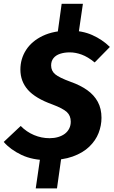

<svg xmlns="http://www.w3.org/2000/svg" viewBox="-36 -851 611 1032"><path d="M179.1 3.1 293.6 -4 270.3 161.5H156.1ZM295.4 -830.5H409.6L386.6 -673.1L273.1 -669.2ZM337.1 -686.5Q406 -686.5 459.8 -662.6Q513.6 -638.7 554.6 -598.7L472.9 -515.4Q435.9 -545.5 403 -557.5Q370.2 -569.5 339 -569.5Q309.9 -569.5 286.8 -561.8Q263.8 -554.1 251.3 -538.2Q238.8 -522.4 238.8 -499.3Q238.8 -470.1 260.7 -451.8Q282.7 -433.4 344 -411.1Q395.9 -392.8 432.8 -366.6Q469.7 -340.3 489.6 -303.7Q509.5 -267 509.5 -217.9Q509.5 -176.3 493.9 -136Q478.2 -95.7 443.9 -62.6Q409.7 -29.5 354.8 -9.7Q299.9 10 221.8 10Q139 10 79.2 -18.5Q19.4 -47.1 -16 -88.1L75.2 -173.9Q106.8 -141.9 146.8 -125.1Q186.9 -108.2 230.5 -108.2Q255.3 -108.2 276.3 -114.4Q297.3 -120.6 312.4 -131.9Q327.4 -143.2 335.8 -159.7Q344.3 -176.3 344.3 -197Q344.3 -229.5 323 -249Q301.7 -268.5 246.3 -289.3Q154.5 -322.2 114 -368.1Q73.6 -414 73.6 -477.1Q73.6 -534.8 104.2 -582.5Q134.9 -630.1 193.9 -658.3Q252.9 -686.5 337.1 -686.5Z"/></svg>

Font: Fira Sans Variable
Style: Italic
Weight: 397
Italic angle: -8°
Designer: Carrois Corporate & Edenspiekermann AG
Foundry: Carrois Corporate GbR & Edenspiekermann AG
Version: Version 4.202